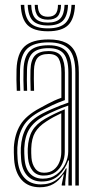

<svg xmlns="http://www.w3.org/2000/svg" viewBox="-20 -771 398 798"><path d="M293.1 0V-469.6Q293.1 -536.7 267.3 -565.8Q241.6 -594.9 182.1 -594.9Q120.8 -594.9 93.1 -568.8Q65.5 -542.6 63.2 -482Q62.5 -462 62.8 -438.9Q63 -415.8 64.1 -393.5H49.7Q48.6 -416.6 48.3 -438.9Q47.9 -461.3 48.7 -482.5Q51.1 -549.3 82.2 -578.1Q113.3 -607 182.1 -607Q227 -607 254.6 -593.1Q282.2 -579.2 294.9 -548.9Q307.6 -518.7 307.6 -469.6V0ZM158.1 -28.4Q191.3 -28.4 214.8 -45.9Q238.3 -63.3 251 -89.5Q263.6 -115.6 263.6 -141.2V-332.2Q241.1 -324.5 213.9 -312.9Q186.7 -301.3 162.4 -288.3Q121.6 -265.9 102.3 -235Q83 -204.2 80.8 -154.2Q80.4 -143.1 80.9 -133.1Q81.4 -123.2 82.1 -112.4Q84.8 -70.8 104.9 -49.6Q125 -28.4 158.1 -28.4ZM161.1 -41.3Q131.9 -41.3 115.8 -61.3Q99.7 -81.3 96.5 -113.3Q95.6 -125.1 95.3 -135.2Q95 -145.4 95.3 -153.2Q97.4 -199.2 114.3 -227.7Q131.1 -256.2 167.4 -277.3Q184.8 -287.4 206.5 -298Q228.2 -308.5 249.2 -316.7V-139.9Q249.2 -115.5 239.7 -92.8Q230.3 -70.2 210.8 -55.7Q191.4 -41.3 161.1 -41.3ZM163 -53.1Q187.8 -53.1 203.6 -65.6Q219.4 -78.1 227 -97.7Q234.7 -117.3 234.7 -138.9V-300.4Q218 -292.7 202.7 -284.4Q187.5 -276.1 172.5 -266.2Q140.5 -245.7 125.8 -220.6Q111.1 -195.5 109.8 -153.2Q109.6 -144.3 109.8 -134.7Q110 -125 110.8 -114.8Q113 -88.5 126.1 -70.8Q139.1 -53.1 163 -53.1ZM145.8 7.3Q97.5 7.3 70 -23.2Q42.5 -53.7 38.6 -109Q37.7 -123.4 37.5 -136.8Q37.3 -150.2 37.6 -159.2Q40.9 -212.9 64.4 -252Q87.9 -291.1 146.1 -321.9Q163.4 -331.4 177.5 -338.9Q191.6 -346.3 205.5 -352.7Q219.3 -359 235.1 -364.7V-469.6Q235.1 -506.7 224.3 -526.7Q213.5 -546.6 182.1 -546.6Q149.5 -546.6 136 -530.5Q122.4 -514.3 121.1 -479.6Q120.7 -464.4 120.7 -443Q120.8 -421.5 121.7 -393.5H107.3Q106.3 -422.9 106.3 -443.3Q106.2 -463.8 106.7 -480.6Q108.1 -522.9 126 -540.8Q143.8 -558.7 182.1 -558.7Q221 -558.7 235.3 -536.2Q249.6 -513.7 249.6 -469.6V-354.9Q222.1 -345.2 197.9 -333.9Q173.8 -322.5 151.1 -310.5Q97.2 -282.3 76.2 -245.4Q55.1 -208.6 52.1 -158.1Q51.6 -146.3 51.9 -134.9Q52.2 -123.6 53.1 -110.1Q56.6 -59 81.7 -31.8Q106.7 -4.6 149.7 -4.6Q187.5 -4.6 213.6 -23.3Q239.7 -41.9 253.9 -71.2H257.1L251.2 -12.6V0H236.6L236.5 -4.4L245.2 -45.8H242.4Q226.1 -20.5 202.4 -6.6Q178.7 7.3 145.8 7.3ZM264.3 0.1V-35L266.8 -104.2H263.6Q251.3 -67.1 223.8 -41.8Q196.3 -16.6 153.4 -16.6Q115.8 -16.7 93.3 -40.9Q70.7 -65.1 67.6 -111.1Q66.7 -124.6 66.4 -135.5Q66.1 -146.3 66.6 -156.8Q69.2 -204.5 88.3 -239Q107.4 -273.6 156.8 -299.4Q174.8 -308.7 194.2 -317.2Q213.5 -325.7 231.7 -332.8Q249.8 -340 264.1 -344.5V-469.6Q264.1 -523.8 245.2 -547.3Q226.3 -570.8 182.1 -570.8Q135.8 -570.8 114.8 -550Q93.8 -529.2 92.2 -481Q91.5 -461.1 91.7 -438.2Q92 -415.2 92.8 -393.5H78.6Q77.5 -415.9 77.3 -439.2Q77 -462.4 77.7 -481.5Q79.6 -535.9 103.9 -559.4Q128.2 -582.9 182.1 -582.9Q233.9 -582.9 256.2 -556.6Q278.6 -530.3 278.6 -469.6V0.1ZM179 -641Q120.9 -641 94.7 -666.5Q68.6 -692.1 66.3 -750.7H80.8Q82.7 -698.3 105.6 -675.7Q128.4 -653.1 179 -653.1Q229.5 -653.1 252.4 -675.7Q275.2 -698.3 277.2 -750.7H291.7Q289.3 -692.1 263.2 -666.5Q237 -641 179 -641ZM179 -665.1Q135.7 -665.1 116.3 -685Q96.9 -704.9 95.3 -750.7H109.7Q111 -711.3 127.2 -694.3Q143.3 -677.2 179 -677.2Q214.7 -677.2 230.8 -694.3Q246.9 -711.3 248.3 -750.7H262.7Q261.1 -704.9 241.5 -685Q222 -665.1 179 -665.1ZM179 -689.3Q150.8 -689.3 138 -703.5Q125.2 -717.7 124.2 -750.7H137.1Q137.5 -724.3 147.7 -712.9Q157.9 -701.4 179 -701.4Q200.4 -701.4 210.6 -712.9Q220.8 -724.3 220.9 -750.7H233.8Q232.6 -717.7 220 -703.5Q207.4 -689.3 179 -689.3Z"/></svg>

Font: Big Shoulders Inline Thin
Style: Regular
Weight: 100
Designer: Patric King
Foundry: XO Type Co
Version: Version 2.002